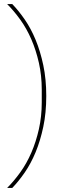

<svg xmlns="http://www.w3.org/2000/svg" viewBox="-20 -780 339 938"><path d="M206 -311Q206 -229 191.5 -160.5Q177 -92 154 -36.5Q131 19 101 62.5Q71 106 40 138H15Q48 105 79 62Q110 19 133 -34Q156 -87 170 -149Q184 -211 184 -280V-342Q184 -411 170 -473Q156 -535 133 -588Q110 -641 79 -684Q48 -727 15 -760H40Q71 -728 101 -684.5Q131 -641 154 -585.5Q177 -530 191.5 -461.5Q206 -393 206 -311Z"/></svg>

Font: IBM Plex Sans Condensed Thin
Style: Regular
Weight: 100
Width: 3
Designer: Mike Abbink, Paul van der Laan, Pieter van Rosmalen
Foundry: Bold Monday
Version: Version 1.3